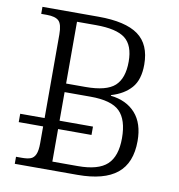

<svg xmlns="http://www.w3.org/2000/svg" viewBox="-80 -787 800 860"><g transform="rotate(10 319.5 -357.0)"><path d="M568 -196Q568 -96 509 -48Q450 0 329 0H44V-32H70Q96 -32 110.5 -37.5Q125 -43 132.5 -60Q140 -77 140 -111V-187H29V-225H140V-605Q140 -652 124 -667Q108 -682 70 -682H44V-714H299Q422 -714 480 -672Q538 -630 538 -538Q538 -469 505.5 -432Q473 -395 415 -378V-375Q487 -367 527.5 -321.5Q568 -276 568 -196ZM208 -394H296Q391 -394 429 -428.5Q467 -463 467 -539Q467 -613 427.5 -644Q388 -675 294 -675H208ZM497 -196Q497 -280 459 -317.5Q421 -355 326 -355H208V-225H360V-187H208V-39H324Q417 -39 457 -76.5Q497 -114 497 -196Z"/></g></svg>

Font: Noto Serif Light
Style: Regular
Weight: 300
Designer: Monotype Design Team
Foundry: Monotype Imaging Inc.
Version: Version 1.001